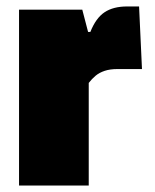

<svg xmlns="http://www.w3.org/2000/svg" viewBox="-20 -575 479 595"><path d="M39 0V-545H235L253 -476H260Q277 -519 304 -537Q331 -555 374 -555H411L420 -361H344Q321 -361 304.5 -355.5Q288 -350 276.5 -340.5Q265 -331 255 -318V0Z"/></svg>

Font: Hubot Sans Condensed ExtraLight Black
Style: Regular
Weight: 900
Version: Version 2.000